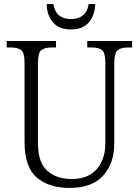

<svg xmlns="http://www.w3.org/2000/svg" viewBox="-20 -916 684 946"><path d="M323 10Q221 10 161 -41.5Q101 -93 101 -215V-606Q101 -656 84.5 -669Q68 -682 34 -682H13V-714H256V-682H234Q199 -682 183 -668.5Q167 -655 167 -603V-210Q167 -116 212.5 -75Q258 -34 332 -34Q390 -34 427 -57.5Q464 -81 481.5 -121Q499 -161 499 -209V-605Q499 -656 483 -669Q467 -682 433 -682H410V-714H631V-682H610Q576 -682 559.5 -668.5Q543 -655 543 -603V-208Q543 -111 488 -50.5Q433 10 323 10ZM330 -771Q270 -771 240.5 -806.5Q211 -842 210 -896H243Q250 -856 272.5 -839Q295 -822 330 -822Q364 -822 387 -839Q410 -856 417 -896H449Q448 -842 418.5 -806.5Q389 -771 330 -771Z"/></svg>

Font: Noto Serif Tamil SemiCondensed Light
Style: Italic
Weight: 300
Width: 4
Italic angle: -12°
Designer: Indian Type Foundry, Tom Grace, and the Monotype Design Team
Foundry: Monotype Imaging Inc.
Version: Version 2.003; ttfautohint (v1.8.4.7-5d5b)